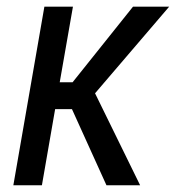

<svg xmlns="http://www.w3.org/2000/svg" viewBox="-20 -548 520 568"><path d="M143.1 -225.1H192.9L294.9 0H394.5L261.2 -272L480.5 -528.3H373.5L194.8 -304.7H156.7L195.8 -528.3H111.3L19.5 0H104Z"/></svg>

Font: Roboto Condensed
Style: Italic
Weight: 400
Designer: Google
Version: Version 1.000;PS 001.000;hotconv 1.0.88;makeotf.lib2.5.64775